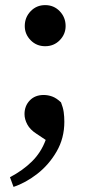

<svg xmlns="http://www.w3.org/2000/svg" viewBox="-20 -519 357 752"><path d="M157 -338Q123 -338 100 -361.5Q77 -385 77 -417Q77 -451 100 -475Q123 -499 157 -499Q191 -499 214 -475Q237 -451 237 -417Q237 -385 214 -361.5Q191 -338 157 -338ZM232 -42Q232 22 202 74Q172 126 126.5 161.5Q81 197 33 213L19 175Q69 149 105 113.5Q141 78 159 29L123 5Q98 -11 87 -31.5Q76 -52 76 -72Q76 -104 96.5 -125.5Q117 -147 151 -147Q168 -147 184.5 -141Q201 -135 219 -118Q227 -98 229.5 -80Q232 -62 232 -42Z"/></svg>

Font: Source Serif Pro Semibold
Style: Regular
Weight: 600
Designer: Frank Grießhammer
Foundry: Adobe Systems Incorporated
Version: Version 3.000;hotconv 1.0.109;makeotfexe 2.5.65596